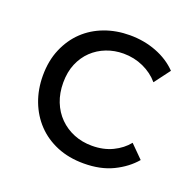

<svg xmlns="http://www.w3.org/2000/svg" viewBox="-89 -541 654 642"><g transform="rotate(20 237.5 -220.0)"><path d="M270 8Q217 8 175 -9.5Q133 -27 103.5 -58Q74 -89 58 -131Q42 -173 42 -222Q42 -275 60 -317Q78 -359 108.5 -388Q139 -417 180.5 -432.5Q222 -448 270 -448Q321 -448 365 -431Q409 -414 439 -383L397 -327Q375 -353 342 -368Q309 -383 271 -383Q239 -383 210.5 -372Q182 -361 160.5 -340.5Q139 -320 126.5 -290.5Q114 -261 114 -223Q114 -186 126 -155.5Q138 -125 160 -103Q182 -81 211.5 -69Q241 -57 276 -57Q317 -57 349 -72.5Q381 -88 401 -113L446 -68Q418 -35 374 -13.5Q330 8 270 8Z"/></g></svg>

Font: Tilda Sans
Style: Regular
Weight: 400
Designer: ParaType Ltd
Foundry: ParaType Ltd
Version: Version 1.009